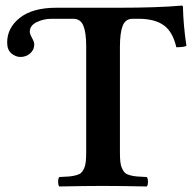

<svg xmlns="http://www.w3.org/2000/svg" viewBox="-20 -673 700 695"><path d="M194.8 2Q190.4 -2.4 190.4 -15.1Q190.4 -27.8 194.8 -32.2Q217.8 -33.2 230.2 -34.2Q242.7 -35.2 255.4 -38.6Q268.1 -42 273.7 -47.4Q279.3 -52.7 284.2 -63.2Q289.1 -73.7 290.5 -87.6Q292 -101.6 292 -123V-505.9Q292 -555.2 281.7 -580.1Q271.5 -605 245.1 -605H167Q137.7 -605 112.8 -592.8Q87.9 -580.6 87.9 -558.1Q87.9 -550.3 95.9 -535.6Q104 -521 104 -512.2Q104 -492.7 89.1 -479.7Q74.2 -466.8 54.2 -466.8Q36.6 -466.8 21.2 -479.7Q5.9 -492.7 5.9 -519Q5.9 -572.3 52 -608.6Q98.1 -645 184.1 -645H415Q547.9 -645 639.2 -652.8Q639.6 -652.8 640.9 -651.6Q642.1 -650.4 642.1 -649.9Q643.6 -582 654.8 -506.8Q643.6 -502 618.2 -502Q605.5 -558.1 572.8 -581.5Q540 -605 481.9 -605H460Q434.1 -605 424.1 -579.6Q414.1 -554.2 414.1 -502.9V-123Q414.1 -101.6 415.5 -87.6Q417 -73.7 421.9 -63.2Q426.8 -52.7 432.4 -47.4Q438 -42 450.7 -38.6Q463.4 -35.2 475.8 -34.2Q488.3 -33.2 511.2 -32.2Q515.6 -27.8 515.6 -15.1Q515.6 -2.4 511.2 2Q411.6 0 352.1 0Q292.5 0 194.8 2Z"/></svg>

Font: Common Serif SemiBold
Style: Regular
Weight: 600
Designer: Philipp H. Poll, Khaled Hosny
Foundry: Stefan Peev, Context Ltd.
Version: Version 1.026